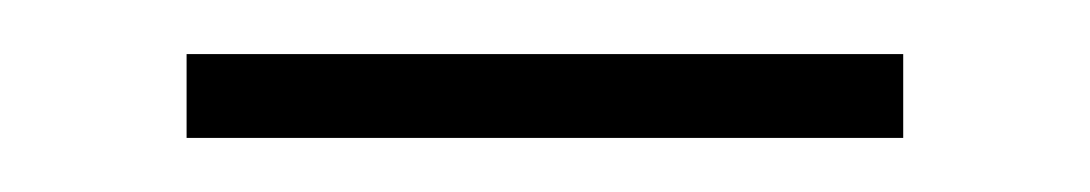

<svg xmlns="http://www.w3.org/2000/svg" viewBox="-20 -576 403 71"><path d="M49 -525V-556H314V-525Z"/></svg>

Font: EauTestInfant Light
Style: Regular
Weight: 300
Designer: Christian Thalmann (Catharsis Fonts)
Version: Version 0.001;PS 000.001;hotconv 1.0.88;makeotf.lib2.5.64775